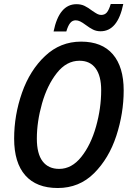

<svg xmlns="http://www.w3.org/2000/svg" viewBox="-20 -934 662 964"><path d="M51 -238Q51 -356 90.5 -468.5Q130 -581 206.5 -653Q283 -725 387 -725Q492 -725 546.5 -661.5Q601 -598 601 -480Q601 -365 564 -252Q527 -139 452.5 -64.5Q378 10 270 10Q163 10 107 -53.5Q51 -117 51 -238ZM488 -481Q488 -553 460 -591Q432 -629 379 -629Q314 -629 265.5 -567.5Q217 -506 191 -414.5Q165 -323 165 -238Q165 -162 194 -124Q223 -86 277 -86Q340 -86 388 -146Q436 -206 462 -298Q488 -390 488 -481ZM364 -913Q387 -913 404.5 -904.5Q422 -896 443 -880Q459 -869 468.5 -864Q478 -859 488 -859Q506 -859 516.5 -871.5Q527 -884 536 -914H599Q571 -777 485 -777Q464 -777 447 -785.5Q430 -794 410 -809Q394 -821 382.5 -826.5Q371 -832 360 -832Q343 -832 332 -818Q321 -804 313 -776H249Q277 -913 364 -913Z"/></svg>

Font: Noto Sans UI NarrowMedium
Style: Italic
Weight: 500
Width: 4
Italic angle: -12°
Designer: Monotype Design Team
Foundry: Monotype Imaging Inc.
Version: Version 1.001